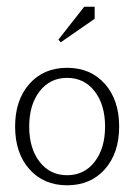

<svg xmlns="http://www.w3.org/2000/svg" viewBox="-20 -547 400 572"><path d="M161 -421 154 -429 231 -527H262V-491ZM67.5 -43Q25 -91 25 -170Q25 -249 67.5 -297Q110 -345 180 -345Q250 -345 292.5 -297Q335 -249 335 -170Q335 -91 292.5 -43Q250 5 180 5Q110 5 67.5 -43ZM98 -275Q67 -235 67 -170Q67 -105 98 -65Q129 -25 180 -25Q231 -25 262 -65Q293 -105 293 -170Q293 -235 262 -275Q231 -315 180 -315Q129 -315 98 -275Z"/></svg>

Font: Glametrix
Style: Light
Weight: 300
Designer: gluk
Foundry: gluk
Version: Version 0.40